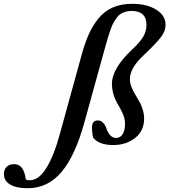

<svg xmlns="http://www.w3.org/2000/svg" viewBox="-290 -745 883 1001"><path d="M-146 236.3Q-205.1 236.3 -237.3 217Q-269.5 197.8 -269.5 162.6Q-269.5 139.2 -255.4 125Q-241.2 110.8 -217.3 110.8Q-190.9 110.8 -176 130.1Q-161.1 149.4 -155.3 190.9Q-147 194.8 -134.8 194.8Q-87.9 194.8 -48.1 130.4Q-8.3 65.9 22.5 -47.9L134.8 -456.1Q152.3 -520 172.6 -565.7Q192.9 -611.3 223.6 -649.2Q254.4 -687 298.1 -706.1Q341.8 -725.1 399.4 -725.1Q475.1 -725.1 524.2 -694.8Q573.2 -664.6 573.2 -615.2Q573.2 -582.5 548.3 -550.3Q523.4 -518.1 460 -458Q387.2 -390.6 387.2 -332.5Q387.2 -296.4 418 -247.1Q433.1 -222.2 440.4 -208.5Q447.8 -194.8 454.6 -172.1Q461.4 -149.4 461.4 -127Q461.4 -62.5 414.3 -25.6Q367.2 11.2 300.3 11.2Q227.1 11.2 195.8 -26.9Q189.5 -52.2 189.5 -80.1Q189.5 -117.2 220.2 -117.2Q234.4 -117.2 245.8 -106.4Q257.3 -95.7 263.7 -78.1Q281.7 -25.9 314.9 -25.9Q337.9 -25.9 349.9 -46.1Q361.8 -66.4 361.8 -97.2Q361.8 -122.1 354.2 -142.3Q346.7 -162.6 329.1 -193.4Q293.5 -250 293.5 -307.6Q293.5 -387.2 397.5 -485.4Q440.4 -525.4 457 -554.2Q473.6 -583 473.6 -614.7Q473.6 -688 395.5 -688Q377.9 -688 363.8 -683.6Q349.6 -679.2 338.6 -672.4Q327.6 -665.5 317.6 -651.4Q307.6 -637.2 300.5 -624.3Q293.5 -611.3 285.2 -587.4Q276.9 -563.5 271.2 -544.2Q265.6 -524.9 256.3 -491.7L150.4 -108.4Q102.5 66.4 31 151.4Q-40.5 236.3 -146 236.3Z"/></svg>

Font: Elstob 10pt
Style: Bold Italic
Weight: 700
Italic angle: -20°
Designer: Peter S. Baker
Version: Version 1.015